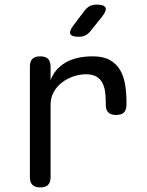

<svg xmlns="http://www.w3.org/2000/svg" viewBox="-20 -805 640 835"><path d="M155 10Q132 10 121 -1Q110 -12 110 -35V-515Q110 -538 121 -549Q132 -560 155 -560Q178 -560 189 -549Q200 -538 200 -515V-456Q217 -504 263.5 -532Q310 -560 384 -560Q429 -560 457.5 -544Q486 -528 502 -501Q518 -474 524 -438Q530 -402 530 -362V-350Q530 -327 519 -316Q508 -305 485 -305Q462 -305 451 -316Q440 -327 440 -350V-362Q440 -385 437 -406.5Q434 -428 425 -445Q416 -462 399 -472Q382 -482 353 -482Q327 -482 300 -473Q273 -464 250.5 -447Q228 -430 214 -405.5Q200 -381 200 -350V-35Q200 -12 189 -1Q178 10 155 10ZM323 -645Q292 -645 286 -657Q280 -669 299 -694L348 -759Q358 -772 370.5 -778.5Q383 -785 400 -785Q432 -785 438.5 -772.5Q445 -760 425 -734L373 -669Q363 -657 351 -651Q339 -645 323 -645Z"/></svg>

Font: Maple Mono Normal
Style: Regular
Weight: 400
Monospace: yes
Designer: subframe7536
Version: Version 7.000